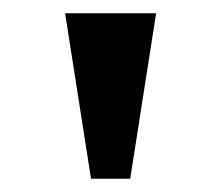

<svg xmlns="http://www.w3.org/2000/svg" viewBox="-20 -793 333 289"><path d="M117 -524 78 -773H215L176 -524Z"/></svg>

Font: Noto Serif Telugu SemiBold
Style: Regular
Weight: 600
Designer: Jelle Bosma - Monotype Design Team
Foundry: Monotype Imaging Inc.
Version: Version 2.005; ttfautohint (v1.8.4.7-5d5b)